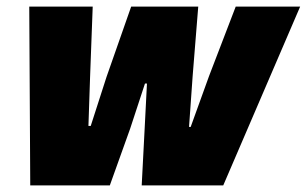

<svg xmlns="http://www.w3.org/2000/svg" viewBox="-20 -564 933 584"><path d="M69 -544H262L254 -330L249 -181H256L304 -330L379 -544H583L566 -333L555 -178H560L616 -333L697 -544H893L659 0H411L420 -173L427 -310H421L376 -173L314 0H72Z"/></svg>

Font: Mona Sans Black
Style: Italic
Weight: 900
Italic angle: -11.7°
Designer: Deni Anggara
Foundry: GitHub
Version: Version 2.000